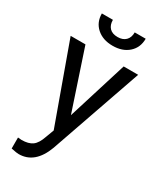

<svg xmlns="http://www.w3.org/2000/svg" viewBox="-232 -812 936 1109"><g transform="rotate(30 236.5 -258.0)"><path d="M10.7 0ZM241.2 -132.3 364.3 -528.3H460.9L248.5 81.5Q199.2 213.4 91.8 213.4L74.7 211.9L41 205.6V132.3L65.4 134.3Q111.3 134.3 137 115.7Q162.6 97.2 179.2 47.9L199.2 -5.9L10.7 -528.3H109.4ZM394.5 -730.5Q394.5 -671.4 354.2 -635.5Q314 -599.6 248.5 -599.6Q183.1 -599.6 142.6 -635.7Q102.1 -671.9 102.1 -730.5H175.8Q175.8 -696.3 194.3 -677Q212.9 -657.7 248.5 -657.7Q282.7 -657.7 302 -676.8Q321.3 -695.8 321.3 -730.5Z"/></g></svg>

Font: Roboto-o
Style: o-Regular
Weight: 400
Designer: Google
Version: Version 2.134; 2016; ttfautohint (v1.6)